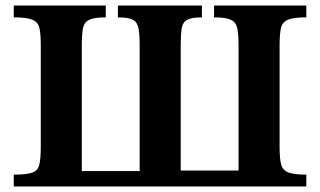

<svg xmlns="http://www.w3.org/2000/svg" viewBox="-20 -677 1163 697"><path d="M1092 0H30V-43Q76 -43 96.5 -50Q117 -57 122.5 -78.5Q128 -100 128 -144V-512Q128 -551 123.5 -573.5Q119 -596 98.5 -605Q78 -614 30 -614V-657H364V-614Q322 -614 303.5 -605Q285 -596 281 -573.5Q277 -551 277 -512V-56H487V-512Q487 -551 483 -573.5Q479 -596 462.5 -605Q446 -614 408 -614V-657H713V-614Q676 -614 659.5 -605Q643 -596 639.5 -573.5Q636 -551 636 -512V-58H846V-512Q846 -551 841.5 -573.5Q837 -596 818.5 -605Q800 -614 757 -614V-657H1092V-614Q1045 -614 1024.5 -605Q1004 -596 999.5 -573.5Q995 -551 995 -512V-144Q995 -102 1000.5 -80.5Q1006 -59 1027 -51Q1048 -43 1092 -43Z"/></svg>

Font: STIX Two Text
Style: Bold
Weight: 700
Designer: Ross Mills, John Hudson & Paul Hanslow, Tiro Typeworks Ltd; with prior portions MicroPress Inc., and Coen Hoffman.
Foundry: Tiro Typeworks Ltd
Version: Version 2.13 b171